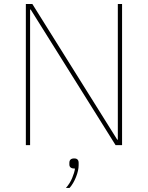

<svg xmlns="http://www.w3.org/2000/svg" viewBox="-20 -718 732 950"><path d="M107.9 0V-698.2H140.1L560.1 -26.9H563V-698.2H584V0H551.8L131.8 -670.9H128.9V0ZM306.2 211.9Q325.7 189.9 336.9 163.3Q348.1 136.7 351.1 116.2Q323.2 116.2 323.2 96.2V87.9Q323.2 65.9 347.2 65.9Q369.1 65.9 369.1 87.9V99.1Q369.1 125 356.2 157.7Q343.3 190.4 324.2 211.9Z"/></svg>

Font: Anuphan Thin
Style: Regular
Weight: 250
Designer: Mike Abbink, Paul van der Laan, Pieter van Rosmalen, Mint Tantisuwanna
Foundry: Bold Monday; Cadson Demak
Version: Version 3.002;hotconv 1.0.109;makeotfexe 2.5.65596